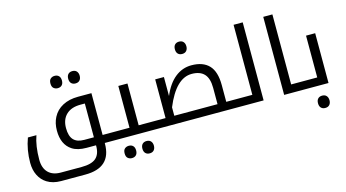

<svg xmlns="http://www.w3.org/2000/svg" viewBox="-102 -1163 3259 1806"><g transform="rotate(-15 1527.5 -260.0)"><path d="M498 -612Q475 -612 458.5 -626Q442 -640 442 -672Q442 -704 458.5 -718Q475 -732 498 -732Q524 -732 539 -716.5Q554 -701 554 -672Q554 -643 539 -627.5Q524 -612 498 -612ZM671 -612Q645 -612 630 -627.5Q615 -643 615 -672Q615 -701 630 -716.5Q645 -732 671 -732Q698 -732 712.5 -715.5Q727 -699 727 -672Q727 -645 712.5 -628.5Q698 -612 671 -612Z M901 -78Q906 -78 906 -74V-5Q906 0 901 0H791V6Q791 240 538 240H302Q222 240 166 205Q118 175 91.5 122Q65 69 65 -1Q65 -126 106 -237H189Q155 -142 155 -7Q155 74 198 118Q241 162 320 162H522Q620 162 663 124Q706 86 706 7V0H614Q527 0 475 -34Q386 -92 386 -228Q386 -301 415 -356Q447 -418 510.5 -451.5Q574 -485 660 -485H791V-78ZM612 -78H706V-407H663Q574 -407 524.5 -360Q475 -313 475 -229Q475 -151 509 -114.5Q543 -78 612 -78Z M1002 204Q979 204 962.5 190Q946 176 946 144Q946 112 962.5 98Q979 84 1002 84Q1028 84 1043 99.5Q1058 115 1058 144Q1058 173 1043 188.5Q1028 204 1002 204ZM1175 204Q1149 204 1134 188.5Q1119 173 1119 144Q1119 115 1134 99.5Q1149 84 1175 84Q1202 84 1216.5 100.5Q1231 117 1231 144Q1231 171 1216.5 187.5Q1202 204 1175 204Z M891 0Q886 0 886 -5V-74Q886 -78 891 -78H1053V-485H1142V-78H1292Q1297 -78 1297 -74V-5Q1297 0 1292 0Z M1712 -620Q1686 -620 1671 -635.5Q1656 -651 1656 -680Q1656 -709 1671 -724.5Q1686 -740 1712 -740Q1739 -740 1753.5 -723.5Q1768 -707 1768 -680Q1768 -653 1753.5 -636.5Q1739 -620 1712 -620Z M1282 0Q1277 0 1277 -5V-74Q1277 -78 1282 -78H1404V-455H1489V-270Q1536 -382 1607 -438.5Q1678 -495 1766 -495Q1879 -495 1937 -433.5Q1995 -372 1995 -241V-78H2127Q2132 -78 2132 -74V-5Q2132 0 2127 0ZM1910 -78V-237Q1910 -329 1869.5 -372.5Q1829 -416 1748 -416Q1594 -416 1489 -160V-78Z M2117 0Q2112 0 2112 -5V-74Q2112 -78 2117 -78H2249V-760H2338V0Z M2759 -78Q2764 -78 2764 -74V-5Q2764 0 2759 0H2538V-760H2627V-78Z M2881 219Q2855 219 2840 203.5Q2825 188 2825 159Q2825 130 2840 114.5Q2855 99 2881 99Q2908 99 2922.5 115.5Q2937 132 2937 159Q2937 186 2922.5 202.5Q2908 219 2881 219Z M2749 0Q2744 0 2744 -5V-74Q2744 -78 2749 -78H2881V-485H2970V0Z"/></g></svg>

Font: Noto Kufi Arabic
Style: Regular
Weight: 400
Designer: Monotype Design Team, David Williams, Khaled Hosny
Foundry: Google LLC
Version: Version 2.109; ttfautohint (v1.8.4.7-5d5b)